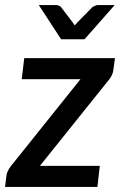

<svg xmlns="http://www.w3.org/2000/svg" viewBox="-31 -740 480 760"><path d="M0 0ZM418 -465Q417 -453.5 412 -443Q407 -432.5 400 -424L127 -83.5H364L354.5 0H-11L-5.5 -45Q-5 -52.5 0 -63.2Q5 -74 12.5 -83L287.5 -426.5H55L65 -510H424ZM122.5 -720H190.5Q197 -720 202.5 -717.5Q208 -715 210.5 -712L257 -651L264.5 -639.5L275 -651L335 -712Q339 -714.5 345 -717.2Q351 -720 357 -720H423L303.5 -584.5H211Z"/></svg>

Font: Lato Semibold
Style: Italic
Weight: 600
Italic angle: -7°
Designer: Lukasz Dziedzic
Foundry: tyPoland Lukasz Dziedzic
Version: Version 2.006; 2014-01-15